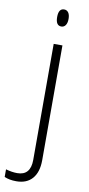

<svg xmlns="http://www.w3.org/2000/svg" viewBox="-153 -765 484 1044"><g transform="rotate(10 89.0 -242.5)"><path d="M18.1 240.2Q-21 240.2 -47.9 228V186Q-14.2 195.8 15.1 195.8Q88.9 195.8 88.9 109.9V-530.8H137.2V103Q137.2 168.9 106.2 204.6Q75.2 240.2 18.1 240.2ZM82 -678.2Q82 -725.1 112.8 -725.1Q127.9 -725.1 136.5 -712.9Q145 -700.7 145 -678.2Q145 -656.2 136.5 -643.6Q127.9 -630.9 112.8 -630.9Q82 -630.9 82 -678.2Z"/></g></svg>

Font: JBL Sans
Style: Light
Weight: 300
Version: Version 1.10